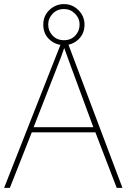

<svg xmlns="http://www.w3.org/2000/svg" viewBox="-20 -916 617 936"><path d="M435 -296H144L260 -593Q268 -613 277 -636.5Q286 -660 293 -682Q303 -654 311 -632.5Q319 -611 325 -594ZM549 0H577L307 -716H282L0 0H28L135 -271H445ZM292 -696Q333 -696 362.5 -724Q392 -752 392 -796Q392 -837 362.5 -866.5Q333 -896 292 -896Q251 -896 221 -867.5Q191 -839 191 -796Q191 -751 221 -723.5Q251 -696 292 -696ZM292 -720Q258 -720 236.5 -742.5Q215 -765 215 -796Q215 -827 237 -849.5Q259 -872 292 -872Q323 -872 345.5 -849.5Q368 -827 368 -796Q368 -765 347 -742.5Q326 -720 292 -720Z"/></svg>

Font: Noto Sans UI Thin
Style: Regular
Weight: 250
Designer: Monotype Design Team
Foundry: Monotype Imaging Inc.
Version: Version 1.901